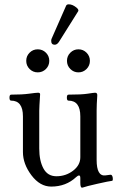

<svg xmlns="http://www.w3.org/2000/svg" viewBox="-20 -843 546 879"><path d="M23.4 0ZM337.9 -791.5 250.5 -652.3Q241.7 -638.2 230.5 -638.2Q214.4 -638.2 214.4 -656.2Q214.4 -662.1 216.8 -667L282.7 -816.9Q285.6 -823.2 294.9 -823.2Q311.5 -823.2 329.1 -809.1Q338.9 -801.3 338.9 -794.9Q338.9 -793.5 337.9 -791.5ZM205.6 -564.5Q205.6 -542.5 190.2 -527.1Q174.8 -511.7 152.8 -511.7Q130.9 -511.7 115.5 -527.1Q100.1 -542.5 100.1 -564.5Q100.1 -586.4 115.5 -601.8Q130.9 -617.2 152.8 -617.2Q174.8 -617.2 190.2 -601.8Q205.6 -586.4 205.6 -564.5ZM391.6 -564.5Q391.6 -542.5 376.2 -527.1Q360.8 -511.7 339.1 -511.7Q317.4 -511.7 302 -527.1Q286.6 -542.5 286.6 -564.5Q286.6 -586.4 302 -601.8Q317.4 -617.2 339.1 -617.2Q360.8 -617.2 376.2 -601.8Q391.6 -586.4 391.6 -564.5ZM492.7 -15.1Q479 -13.7 426 -1.7Q373 10.3 358.9 15.6Q357.4 16.1 355.5 16.1Q347.7 16.1 347.7 -5.9V-27.8Q347.7 -39.6 342 -39.6Q336.4 -39.6 328.6 -32.2Q282.2 11.2 214.4 11.2Q163.1 11.2 124 -40.5Q85 -92.3 85 -147V-310.5Q85 -382.3 30.8 -382.3Q23.4 -382.3 23.4 -396Q23.4 -409.7 30.8 -409.7Q82 -409.7 113.5 -414.1Q145 -418.5 154.3 -418.5Q164.1 -418.5 163.6 -410.6Q159.7 -350.6 159.7 -336.4V-163.1Q159.7 -106.9 179 -71.5Q198.2 -36.1 238.3 -36.1Q281.2 -36.1 314.5 -61.5Q347.7 -86.9 347.7 -123V-310.5Q347.7 -382.3 293.5 -382.3Q286.1 -382.3 286.1 -396Q286.1 -409.7 293.5 -409.7Q353.5 -409.7 381.6 -414.1Q409.7 -418.5 415.5 -418.5Q426.3 -418.5 425.3 -405.3Q422.4 -362.8 422.4 -337.4V-110.8Q422.4 -35.2 462.4 -40L485.4 -43Q493.7 -43.9 496.1 -29.8Q496.6 -25.9 496.6 -22.5Q496.6 -15.6 492.7 -15.1Z"/></svg>

Font: Junicode
Style: Regular
Weight: 400
Designer: Peter S. Baker
Foundry: Briery Creek Software
Version: Version 0.7.2